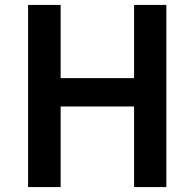

<svg xmlns="http://www.w3.org/2000/svg" viewBox="-20 -759 789 779"><path d="M94 -739H226V-442H524V-739H655V0H524V-327H226V0H94Z"/></svg>

Font: Merged Yaku Han JP SemiBold
Style: Regular
Weight: 600
Designer: Ryoko NISHIZUKA 西塚涼子 (kana, bopomofo & ideographs); Paul D. Hunt (Latin, Greek & Cyrillic); Sandoll Communications 산돌커뮤니
Foundry: Adobe
Version: Version 2.004